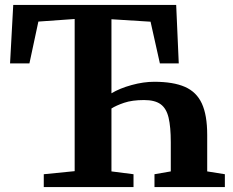

<svg xmlns="http://www.w3.org/2000/svg" viewBox="-20 -763 950 783"><path d="M158.5 0V-52.5L284.5 -65V-685.5L136.5 -675L100 -504.5H21L34 -743H698.5L709 -504.5H632L594 -674.5L434.5 -684.5V-382.5Q468.5 -403 516.8 -416.2Q565 -429.5 609 -429.5Q686.5 -429.5 734 -408.8Q781.5 -388 803.2 -340.8Q825 -293.5 825 -213V-64L897 -52.5V0H610V-52.5L676.5 -64V-182.5Q676.5 -245.5 667.5 -283.2Q658.5 -321 635 -338Q611.5 -355 567.5 -355Q519 -355 486 -343.8Q453 -332.5 434.5 -320.5V-64L524.5 -52.5V0Z"/></svg>

Font: Merriweather Text Regular
Style: Bold
Weight: 700
Designer: Eben Sorkin
Foundry: Eben Sorkin
Version: Version 2.100; ttfautohint (v1.7.19-72a1) -l 8 -r 50 -G 200 